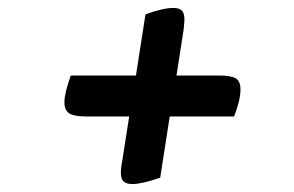

<svg xmlns="http://www.w3.org/2000/svg" viewBox="-20 -614 740 483"><path d="M569 -321H407L383 -167Q337 -151 313 -151Q298 -151 291 -157.5Q284 -164 284 -180Q284 -191 287 -206L305 -321H197Q166 -321 154 -329Q142 -337 142 -357Q142 -379 158 -424H322L346 -578Q390 -594 416 -594Q431 -594 437.5 -587.5Q444 -581 444 -565Q444 -560 442 -540L424 -424H531Q562 -424 573.5 -416.5Q585 -409 585 -389Q585 -363 569 -321Z"/></svg>

Font: Lemonada Light
Style: Regular
Weight: 300
Designer: Mohamed Gaber (Arabic) Eduardo Tunni (Latin)
Foundry: Kief Type Foundry
Version: Version 3.006